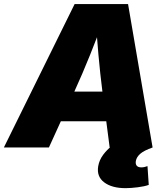

<svg xmlns="http://www.w3.org/2000/svg" viewBox="-49 -748 854 974"><path d="M-29.3 0 329.6 -727.5H600.6L725.1 0H507.3L470.7 -282.2Q459 -374 450.4 -469.7Q441.9 -565.4 436 -663.1H483.9Q446.3 -565.4 408 -469.7Q369.6 -374 327.6 -282.2L199.2 0ZM169.9 -132.8 194.8 -283.2H595.2L570.3 -132.8ZM587.9 206.5Q518.6 206.5 479.5 177Q440.4 147.5 449.2 95.2Q454.6 64 473.9 37.8Q493.2 11.7 519 -8.3L725.6 0Q681.2 15.6 662.4 32.2Q643.6 48.8 640.1 68.8Q637.7 84.5 644.8 92.8Q651.9 101.1 668 101.1Q675.8 101.1 683.6 99.4Q691.4 97.7 699.2 94.7L705.6 189.9Q684.6 197.8 649.4 202.1Q614.3 206.5 587.9 206.5Z"/></svg>

Font: Inter 20pt Black
Style: Italic
Weight: 900
Italic angle: -9.3988°
Version: Version 4.001;git-66647c0bb